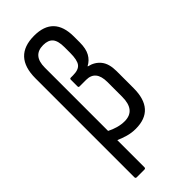

<svg xmlns="http://www.w3.org/2000/svg" viewBox="-276 -740 974 974"><g transform="rotate(-45 210.5 -253.0)"><path d="M65 185Q57 185 57 176V-533Q57 -691 205 -691Q345 -691 345 -545V-503Q345 -458 330 -431Q315 -404 288 -390V-388Q328 -379 351 -350Q374 -321 374 -268V-146Q374 8 236 8Q206 8 178.5 0Q151 -8 129 -18V176Q129 185 121 185ZM129 -538V-84Q150 -73 174.5 -66Q199 -59 223 -59Q302 -59 302 -156V-262Q302 -346 233 -346H186Q179 -346 179 -353V-401Q179 -409 186 -409H202Q243 -409 258 -429Q273 -449 273 -500V-541Q273 -586 256.5 -605.5Q240 -625 204 -625Q129 -625 129 -538Z"/></g></svg>

Font: Sofia Sans Cond
Style: Regular
Weight: 400
Width: 3
Designer: Botio Nikoltchev, Ani Petrova
Foundry: lettersoup
Version: Version 4.100; ttfautohint (v1.8.3)